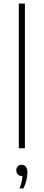

<svg xmlns="http://www.w3.org/2000/svg" viewBox="-20 -828 244 1072"><path d="M85 0V-808H119V0ZM89 224Q99.5 197 102.8 177Q106 157 106 139L108 155H102Q88.5 155 79.8 146Q71 137 71 123Q71 109.5 79.2 100.8Q87.5 92 100 92Q115 92 124 102.5Q133 113 133 135Q133 153 127.8 176.8Q122.5 200.5 111 224Z"/></svg>

Font: Encode Sans Condensed Thin Thin
Style: Regular
Weight: 250
Version: Version 3.002